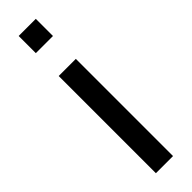

<svg xmlns="http://www.w3.org/2000/svg" viewBox="-261 -746 742 742"><g transform="rotate(-45 109.5 -375.0)"><path d="M62.5 -531.2H156.2V0H62.5ZM62.5 -750H156.2V-656.2H62.5Z"/></g></svg>

Font: Michroma+
Style: Regular
Weight: 400
Designer: beogot
Foundry: beogot
Version: Version